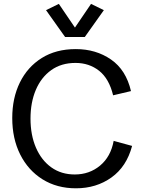

<svg xmlns="http://www.w3.org/2000/svg" viewBox="-20 -971 743 1002"><path d="M376.5 11.7Q276.9 11.7 201.9 -35.2Q127 -82 85.4 -164.8Q43.9 -247.6 43.9 -355Q43.9 -459.5 83.7 -540.5Q123.5 -621.6 197.8 -668.2Q272 -714.8 375.5 -714.8Q480.5 -714.8 559.1 -660.6Q637.7 -606.4 663.6 -495.6L570.3 -473.6Q549.3 -560.5 497.3 -601.6Q445.3 -642.6 374 -642.6Q299.8 -642.6 247.3 -605Q194.8 -567.4 167 -502Q139.2 -436.5 139.2 -352.1Q139.2 -266.1 167.7 -200.2Q196.3 -134.3 248 -97.4Q299.8 -60.5 370.1 -60.5Q446.8 -60.5 502.4 -106.9Q558.1 -153.3 573.2 -235.8L669.4 -209.5Q640.6 -101.1 561.5 -44.7Q482.4 11.7 376.5 11.7ZM287.1 -950.7 371.1 -827.1 455.1 -950.7 522 -918 422.4 -777.8H319.8L220.2 -918Z"/></svg>

Font: Schibsted Grotesk
Style: Regular
Weight: 400
Designer: Bakken & Baeck AS, Henrik Kongsvoll
Foundry: Schibsted ASA
Version: Version 1.100; ttfautohint (v1.8.4.7-5d5b);gftools[0.9.25]